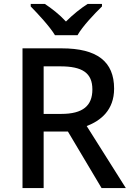

<svg xmlns="http://www.w3.org/2000/svg" viewBox="-20 -961 673 981"><path d="M261 -781H376C401 -826 463 -891 501 -928V-941H428C393 -919 353 -887 317 -851C284 -887 244 -918 209 -941H137V-928C174 -890 234 -826 261 -781ZM295 -714H95V0H203V-289H327L499 0H623L423 -317C494 -344 563 -398 563 -508C563 -646 477 -714 295 -714ZM288 -622C400 -622 452 -589 452 -504C452 -421 404 -379 293 -379H203V-622Z"/></svg>

Font: Noto Sans Arabic UI Md
Style: Regular
Weight: 500
Designer: Monotype Design Team, Nadine Chahine and Nizar Qandah
Foundry: Monotype Imaging Inc.
Version: Version 2.010